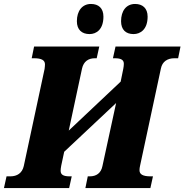

<svg xmlns="http://www.w3.org/2000/svg" viewBox="-57 -949 931 969"><path d="M617 -777C651 -777 688 -800 688 -865C688 -908 662 -929 625 -929C580 -929 554 -894 554 -842C554 -799 578 -777 617 -777ZM395 -777C429 -777 465 -800 465 -865C465 -908 440 -929 402 -929C358 -929 331 -894 331 -842C331 -799 356 -777 395 -777ZM-37 0H292L305 -59H294C262 -59 249 -68 249 -87C249 -94 250 -103 252 -113L267 -183L529 -429L460 -111C453 -75 429 -59 396 -59H386L374 0H702L715 -59H703C664 -59 647 -69 647 -90C647 -96 648 -105 650 -113L755 -603C762 -639 789 -655 823 -655H842L854 -714H526L513 -655H523C555 -655 568 -646 568 -627C568 -620 567 -611 565 -601L552 -537L290 -290L357 -603C365 -639 389 -655 422 -655H431L444 -714H115L103 -655H115C153 -655 170 -645 170 -624C170 -618 169 -609 168 -601L63 -111C55 -75 29 -59 -5 -59H-24Z"/></svg>

Font: Noto Serif SemiCondensed Black
Style: Italic
Weight: 900
Width: 4
Italic angle: -12°
Designer: Monotype Design Team
Foundry: Monotype Imaging Inc.
Version: Version 2.014